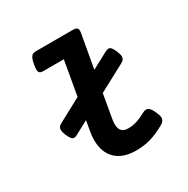

<svg xmlns="http://www.w3.org/2000/svg" viewBox="-150 -775 900 918"><g transform="rotate(-30 300.0 -315.5)"><path d="M397.9 -620.1Q397.9 -617.7 397 -609.9L363.8 -423.8L454.1 -472.2Q464.4 -478 472.2 -478Q480.5 -478 487.1 -470.5Q493.7 -462.9 501.5 -444.8Q509.8 -425.3 509.8 -413.1Q509.8 -403.8 505.1 -397.7Q500.5 -391.6 490.2 -386.2L343.3 -307.6L320.3 -176.3Q317.9 -160.6 317.9 -150.4Q317.9 -124.5 329.8 -112.3Q341.8 -100.1 365.2 -100.1Q389.2 -100.1 411.4 -106.9Q433.6 -113.8 464.4 -130.4Q474.1 -135.7 481.9 -135.7Q492.7 -135.7 501 -127Q509.3 -118.2 517.6 -99.6Q527.8 -76.7 527.8 -65.4Q527.8 -47.9 507.8 -36.1Q461.9 -10.3 424.8 0.2Q387.7 10.7 344.7 10.7Q273.4 10.7 234.1 -26.9Q194.8 -64.5 194.8 -132.8Q194.8 -154.8 199.2 -179.7L209 -235.4L136.2 -196.3Q126 -190.4 118.2 -190.4Q110.4 -190.4 103.8 -198Q97.2 -205.6 89.4 -223.1Q81.1 -242.7 81.1 -255.4Q81.1 -264.6 85.7 -270.8Q90.3 -276.9 100.6 -282.2L229.5 -351.6L262.7 -540.5H148.9Q135.7 -540.5 129.9 -545.7Q124 -550.8 124 -564.9Q124 -575.2 127 -590.3Q130.4 -610.8 135.5 -621.6Q140.6 -632.3 147.7 -636.5Q154.8 -640.6 166.5 -640.6H371.6Q385.3 -640.6 391.6 -635.7Q397.9 -630.9 397.9 -620.1Z"/></g></svg>

Font: Courier Prime
Style: Bold Italic
Weight: 700
Italic angle: -10°
Designer: Alan Dague-Greene
Foundry: Quote-Unquote Apps
Version: Version 3.018